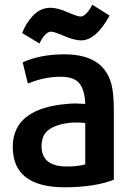

<svg xmlns="http://www.w3.org/2000/svg" viewBox="-20 -777 567 813"><path d="M462 -16Q380 16 254 16Q34 16 34 -155Q34 -322 277 -338Q298 -340 341 -337Q339 -395 316.5 -423.5Q294 -452 237 -452Q166 -452 98 -423L76 -513Q151 -547 253 -547Q445 -547 459 -377Q462 -345 462 -314ZM341 -81V-256Q309 -260 274 -257Q218 -250 187 -228Q156 -206 156 -158Q156 -72 263 -72Q311 -72 341 -81ZM323 -606Q295 -606 252 -624.5Q209 -643 196 -643Q172 -643 147 -593L74 -637Q89 -678 120 -711Q151 -744 194 -744Q224 -744 266 -725.5Q308 -707 321 -707Q344 -707 371 -757L444 -711Q387 -606 323 -606Z"/></svg>

Font: Repo
Style: DemiBold
Weight: 600
Designer: Stefan Peev
Foundry: Context Ltd
Version: Version 001.000